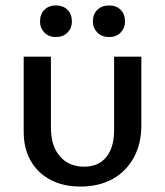

<svg xmlns="http://www.w3.org/2000/svg" viewBox="-20 -678 605 705"><path d="M275 7Q212 7 165 -18Q118 -43 92.5 -88Q67 -133 67 -193V-470H167V-209Q167 -142 200 -104Q233 -66 289 -66Q342 -66 370.5 -101.5Q399 -137 399 -200V-470H499V-217Q499 -150 471 -99Q443 -48 393 -20.5Q343 7 275 7ZM185 -542Q159 -542 143 -558.5Q127 -575 127 -599Q127 -626 143 -642Q159 -658 185 -658Q212 -658 228 -642Q244 -626 244 -599Q244 -575 228 -558.5Q212 -542 185 -542ZM381 -542Q354 -542 337.5 -558.5Q321 -575 321 -599Q321 -626 337.5 -642Q354 -658 381 -658Q407 -658 423 -642Q439 -626 439 -599Q439 -575 423 -558.5Q407 -542 381 -542Z"/></svg>

Font: Ysabeau SC SemiBold
Style: Regular
Weight: 600
Designer: Christian Thalmann (Catharsis Fonts)
Version: Version 2.001;gftools[0.9.30]; featfreeze: smcp